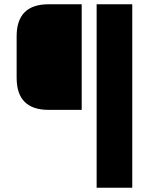

<svg xmlns="http://www.w3.org/2000/svg" viewBox="-20 -710 728 900"><path d="M58 -345V-540Q58 -690 208 -690H363V-195H208Q58 -195 58 -345ZM433 170V-690H600V170Z"/></svg>

Font: Oxanium ExtraLight ExtraBold
Style: Regular
Weight: 800
Version: Version 2.000